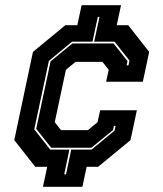

<svg xmlns="http://www.w3.org/2000/svg" viewBox="-20 -720 629 740"><path d="M145.5 0 162 -77H116L35 -180L107 -520L232 -623H278L294.5 -700H446.5L430 -623H474L555 -520L530.5 -405H389L399 -451L375 -481.5H271L234 -451L191 -249L215 -218.5H319L356 -249L366 -295H507.5L483 -180L358 -77H314L297.5 0ZM227.5 -48H234.5L254.5 -143.5H333L421.5 -216.5L425.5 -235H419L415.5 -218.5L332 -150.5H177.5L119.5 -223.5L175 -483.5L259 -552.5H417.5L471.5 -484.5L468 -468H475L479 -486.5L421.5 -559.5H343L363.5 -655H357L336.5 -559.5H258L168.5 -485.5L112 -221.5L173.5 -143.5H247.5Z"/></svg>

Font: Tourney Thin ExtraBold
Style: Italic
Weight: 800
Italic angle: -12°
Version: Version 1.015